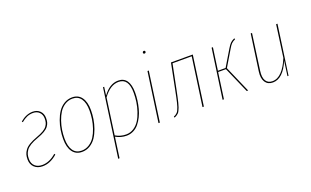

<svg xmlns="http://www.w3.org/2000/svg" viewBox="-95 -1204 3052 1886"><g transform="rotate(-20 1431.0 -260.5)"><path d="M245.1 -528.3Q291.5 -528.3 320.1 -499.5Q348.6 -470.7 348.6 -425.8Q348.6 -399.9 344 -381.3Q339.4 -362.8 325.2 -342.3Q311 -321.8 280.8 -303.7Q250.5 -285.6 203.6 -269Q155.3 -252 123.8 -232.7Q92.3 -213.4 77.4 -191.7Q62.5 -169.9 57.4 -150.4Q52.2 -130.9 52.2 -104Q52.2 -57.1 80.8 -30.5Q109.4 -3.9 156.2 -3.9Q232.9 -3.9 303.7 -66.9L311 -56.6Q237.3 9.3 156.2 9.3Q103 9.3 70.6 -21.7Q38.1 -52.7 38.1 -104Q38.1 -132.8 44.2 -154.5Q50.3 -176.3 66.7 -199.2Q83 -222.2 116 -242.2Q148.9 -262.2 199.2 -280.3Q242.7 -295.9 270.5 -312.3Q298.3 -328.6 311.8 -347.4Q325.2 -366.2 329.8 -383.5Q334.5 -400.9 334.5 -425.3Q334.5 -465.3 309.6 -490.5Q284.7 -515.6 244.6 -515.6Q209.5 -515.6 180.4 -503.2Q151.4 -490.7 119.6 -464.4L112.8 -474.1Q176.8 -528.3 245.1 -528.3Z M568.4 9.3Q504.4 9.3 470 -38.6Q435.5 -86.4 435.5 -172.4Q435.5 -217.8 442.9 -264.9Q450.2 -312 467.3 -359.9Q484.4 -407.7 509.3 -444.8Q534.2 -481.9 572.3 -505.1Q610.4 -528.3 656.7 -528.3Q720.7 -528.3 755.1 -480.7Q789.6 -433.1 789.6 -347.7Q789.6 -302.7 782.2 -255.6Q774.9 -208.5 757.8 -160.4Q740.7 -112.3 716.1 -75.2Q691.4 -38.1 653.1 -14.4Q614.7 9.3 568.4 9.3ZM568.4 -3.9Q612.3 -3.9 648.4 -27.1Q684.6 -50.3 707.5 -86.4Q730.5 -122.6 746.1 -169.2Q761.7 -215.8 768.3 -260.5Q774.9 -305.2 774.9 -347.7Q774.9 -428.7 744.4 -472.2Q713.9 -515.6 656.7 -515.6Q612.8 -515.6 576.9 -492.9Q541 -470.2 517.8 -434.1Q494.6 -397.9 478.8 -351.6Q462.9 -305.2 456.3 -260.3Q449.7 -215.3 449.7 -172.4Q449.7 -91.3 480.2 -47.6Q510.7 -3.9 568.4 -3.9Z M877.4 194.3 977.5 -518.1H989.7L978 -430.7Q1048.8 -528.3 1138.2 -528.3Q1196.8 -528.3 1226.6 -485.6Q1256.3 -442.9 1256.3 -362.3Q1256.3 -322.3 1251 -281Q1245.6 -239.7 1234.6 -197.5Q1223.6 -155.3 1205.3 -118.7Q1187 -82 1163.1 -53Q1139.2 -23.9 1105.7 -7.3Q1072.3 9.3 1033.2 9.3Q975.6 9.3 921.4 -21L891.6 192.9ZM1033.7 -3.9Q1077.6 -3.9 1113.8 -27.3Q1149.9 -50.8 1173.3 -88.1Q1196.8 -125.5 1212.6 -173.6Q1228.5 -221.7 1235.4 -269Q1242.2 -316.4 1242.2 -362.3Q1243.2 -515.1 1137.7 -515.1Q1050.8 -515.1 976.1 -412.1L923.3 -34.2Q974.6 -3.9 1033.7 -3.9Z M1474.1 -689Q1468.3 -689 1464.8 -692.4Q1461.4 -695.8 1461.4 -701.2Q1461.4 -707.5 1465.6 -711.9Q1469.7 -716.3 1476.6 -716.3Q1482.4 -716.3 1485.8 -712.6Q1489.3 -709 1489.3 -703.6Q1489.3 -697.3 1485.1 -693.1Q1481 -689 1474.1 -689ZM1456.1 -518.1 1383.3 0H1369.1L1442.4 -518.1Z M1916 -518.1 1843.3 0H1829.1L1900.4 -505.4H1699.7L1647.9 -249Q1638.2 -202.1 1632.8 -176.8Q1627.4 -151.4 1620.1 -121.6Q1612.8 -91.8 1607.2 -77.4Q1601.6 -63 1594.2 -46.9Q1586.9 -30.8 1578.4 -22.9Q1569.8 -15.1 1559.3 -8.3Q1548.8 -1.5 1534.7 2.9L1533.2 -9.3Q1544.9 -13.2 1554 -19.3Q1563 -25.4 1570.6 -33Q1578.1 -40.5 1584.7 -55.4Q1591.3 -70.3 1596.7 -85Q1602.1 -99.6 1608.6 -127.4Q1615.2 -155.3 1620.6 -180.9Q1626 -206.5 1634.8 -250.5L1688 -518.1Z M2353.5 -528.3 2357.9 -517.1Q2332 -504.9 2317.6 -490.7Q2303.2 -476.6 2284.2 -443.4L2185.1 -277.3L2306.2 0H2291.5L2172.9 -271.5H2091.3L2053.2 0H2039.1L2112.8 -518.1H2126.5L2093.3 -283.7H2173.8L2275.4 -453.1Q2295.4 -486.3 2310.8 -501.2Q2326.2 -516.1 2353.5 -528.3Z M2563 9.3Q2509.8 9.3 2484.1 -30.5Q2458.5 -70.3 2468.3 -140.1L2521.5 -518.1H2535.2L2482.9 -140.1Q2473.6 -74.7 2494.9 -39.3Q2516.1 -3.9 2563 -3.9Q2617.7 -3.9 2662.1 -51Q2706.5 -98.1 2740.7 -182.1L2787.1 -518.1H2801.3L2728.5 0H2717.3L2738.3 -154.3Q2669.9 9.3 2563 9.3Z"/></g></svg>

Font: Fira Sans Compressed Hair
Style: Italic
Weight: 100
Width: 3
Italic angle: -8°
Designer: Carrois Corporate & Edenspiekermann AG
Foundry: Carrois Corporate GbR & Edenspiekermann AG
Version: Version 4.203;PS 004.203;hotconv 1.0.88;makeotf.lib2.5.64775